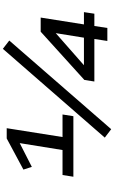

<svg xmlns="http://www.w3.org/2000/svg" viewBox="253 -1025 799 1345"><g transform="rotate(-90 652.5 -352.5)"><path d="M87 -238 99 -314H274L325 -630H354L156 -529L137 -588L355 -705H427L365 -314H523L511 -238ZM420 27 361 -18 983 -732 1041 -687ZM1038 0 1052 -91H754L765 -161L1103 -467H1202L1154 -164H1240L1229 -91H1143L1129 0ZM1061 -164 1096 -381H1115L826 -127L830 -164Z"/></g></svg>

Font: Nunito Sans 7pt Expanded SemiBold
Style: Italic
Weight: 600
Width: 7
Italic angle: -9°
Designer: Vernon Adams
Foundry: Vernon Adams
Version: Version 3.101;gftools[0.9.27]